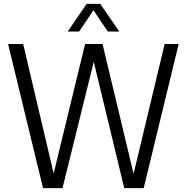

<svg xmlns="http://www.w3.org/2000/svg" viewBox="-20 -966 959 986"><path d="M201 0 21.5 -740H99L255.5 -75.5L417 -740H506.5L666 -73.5L825.5 -740H897.5L718 0H618L461.5 -648.5L301 0ZM327.5 -804 425 -946H495L592.5 -804H533.5L460 -913.5L386.5 -804Z"/></svg>

Font: Encode Sans Cnd
Style: Regular
Weight: 400
Width: 3
Designer: Multiple Designers
Foundry: Impallari Type
Version: Version 3.002; ttfautohint (v1.8.3) -l 8 -r 50 -G 200 -x 14 